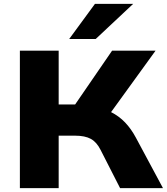

<svg xmlns="http://www.w3.org/2000/svg" viewBox="-20 -965 857 985"><path d="M82 0V-705H281V-429H384L351 -408L555 -705H778L534 -368L452 -421Q508 -411 549.5 -390Q591 -369 622 -336.5Q653 -304 677 -259L816 0H596L496 -196Q476 -236 446 -252.5Q416 -269 365 -269H281V0ZM335 -765 467 -945H663L471 -765Z"/></svg>

Font: Nunito Sans 10pt SemiExpanded Black
Style: Regular
Weight: 900
Width: 6
Designer: Vernon Adams
Foundry: Vernon Adams
Version: Version 3.101;gftools[0.9.27]